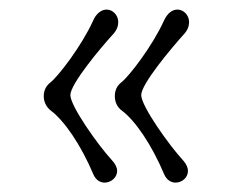

<svg xmlns="http://www.w3.org/2000/svg" viewBox="-20 -391 501 409"><path d="M178.7 -20C184.1 -7.3 193.4 -2 203.1 -2C215.8 -2 229.5 -12.2 229.5 -26.9C229.5 -33.7 226.1 -41.5 218.8 -49.3C189 -81.5 129.9 -165 129.9 -188.5C129.9 -211.9 193.4 -288.1 220.7 -317.9C229 -326.7 231.9 -335.9 231.9 -343.8C231.9 -358.9 220.2 -370.6 207 -370.6C197.3 -370.6 185.5 -363.8 178.2 -346.7C154.3 -293.9 105 -229.5 87.9 -215.8C77.6 -208 73.2 -197.8 73.2 -186C73.2 -174.3 78.6 -162.6 88.4 -155.3C117.2 -133.8 152.8 -81.5 178.7 -20ZM329.6 -20C335 -7.3 344.7 -2 354 -2C367.2 -2 380.4 -12.2 380.4 -26.9C380.4 -33.7 377 -41.5 370.1 -49.3C340.3 -81.5 280.8 -165 280.8 -188.5C280.8 -211.9 344.7 -288.1 371.6 -317.9C379.9 -326.7 382.8 -335.9 382.8 -343.8C382.8 -358.9 371.1 -370.6 357.9 -370.6C347.7 -370.6 336.9 -363.8 329.1 -346.7C305.2 -293.9 255.9 -229.5 238.8 -215.8C228.5 -208 224.6 -197.8 224.6 -186C224.6 -174.3 229.5 -162.6 239.7 -155.3C268.6 -133.8 303.7 -81.5 329.6 -20Z"/></svg>

Font: Pompiere 
Style: Regular
Weight: 400
Designer: Karolina Lach
Foundry: Sorkin Type Co.
Version: Version 1.001